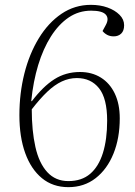

<svg xmlns="http://www.w3.org/2000/svg" viewBox="-20 -758 558 792"><path d="M262 14Q198 14 153 -23Q108 -60 84 -126.5Q60 -193 60 -283Q60 -373 80.5 -454.5Q101 -536 140 -600Q179 -664 233.5 -701Q288 -738 355 -738Q393 -738 423.5 -727Q454 -716 473 -697Q492 -678 492 -654Q492 -631 480 -619.5Q468 -608 449 -608Q434 -608 422.5 -614Q411 -620 403 -630L416 -654Q431 -681 416.5 -697.5Q402 -714 356 -714Q305 -714 263.5 -686Q222 -658 190 -607.5Q158 -557 137.5 -489.5Q117 -422 109 -342L111 -340Q157 -401 204 -431Q251 -461 310 -461Q359 -461 396 -438Q433 -415 453.5 -372Q474 -329 474 -270Q474 -188 448 -124Q422 -60 374.5 -23Q327 14 262 14ZM262 -11Q317 -11 352 -41Q387 -71 404.5 -127Q422 -183 422 -260Q422 -352 388.5 -394Q355 -436 297 -436Q265 -436 235 -422Q205 -408 175 -379.5Q145 -351 111 -307Q111 -219 126 -152Q141 -85 175 -48Q209 -11 262 -11Z"/></svg>

Font: Literata 60pt ExtraLight
Style: Italic
Weight: 250
Italic angle: -2°
Designer: Latin by Veronika Burian and Jose Scaglione. Greek by Irene Vlachou. Cyrillic by Vera Evstafieva
Foundry: TypeTogether
Version: Version 3.103;gftools[0.9.29]